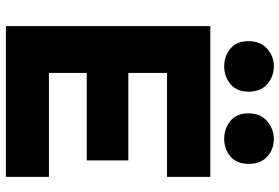

<svg xmlns="http://www.w3.org/2000/svg" viewBox="-172 -796 968 665"><g transform="rotate(90 312.5 -464.0)"><path d="M71 0V-708H593V-558H233V-424H536V-280H233V-149H593V0ZM461 -756Q426 -756 399.5 -777.5Q373 -799 373 -840Q373 -882 400.5 -905Q428 -928 462 -928Q497 -928 522.5 -905.5Q548 -883 548 -841Q548 -799 522.5 -777.5Q497 -756 461 -756ZM210 -756Q175 -756 149 -777.5Q123 -799 123 -840Q123 -882 149.5 -905Q176 -928 210 -928Q245 -928 271.5 -905.5Q298 -883 298 -840Q298 -799 271.5 -777.5Q245 -756 210 -756Z"/></g></svg>

Font: Onest ExtraBold
Style: Regular
Weight: 800
Designer: Dmitri Voloshin, Andrey Kudryavtsev
Foundry: Dmitri Voloshin, Andrey Kudryavtsev
Version: Version 1.000;gftools[0.9.33]